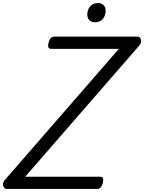

<svg xmlns="http://www.w3.org/2000/svg" viewBox="-69 -1238 945 1258"><path d="M-24 0Q-36 0 -43 -9.5Q-50 -19 -49 -33Q-48 -47 -38 -58L710 -918H264Q253 -918 248.5 -927.5Q244 -937 249 -958Q254 -978 263.5 -988Q273 -998 285 -998H831Q849 -998 854.5 -978Q860 -958 844 -940L96 -80H590Q601 -80 605.5 -70.5Q610 -61 605 -40Q600 -21 590.5 -10.5Q581 0 570 0ZM553 -1092Q531 -1092 517 -1105.5Q503 -1119 503 -1145Q503 -1172 520.5 -1195Q538 -1218 574 -1218Q595 -1218 609 -1205Q623 -1192 623 -1166Q623 -1138 606 -1115Q589 -1092 553 -1092Z"/></svg>

Font: Playwrite AU NSW
Style: Regular
Weight: 400
Designer: Veronika Burian, José Scaglione
Foundry: TypeTogether
Version: Version 1.002